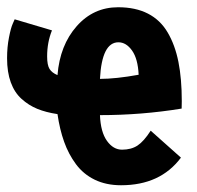

<svg xmlns="http://www.w3.org/2000/svg" viewBox="-20 -519 558 543"><path d="M314 -498.5Q363.3 -498.5 398.4 -480.5Q433.6 -462.4 454.3 -427Q475.1 -391.6 484.6 -344Q494.1 -296.4 494.1 -232.9L493.7 -211.9Q380.4 -193.4 262.7 -193.4Q264.6 -145.5 282.5 -120.6Q300.3 -95.7 325.2 -95.7Q351.1 -95.7 368.9 -107.4Q386.7 -119.1 406.2 -149.4L491.7 -73.2Q433.6 4.9 322.3 4.9Q280.3 4.9 248 -10.7Q215.8 -26.4 194.8 -54.7Q173.8 -83 161.4 -117.9Q148.9 -152.8 142.6 -196.3Q109.9 -201.2 85.4 -211.2Q61 -221.2 41 -239.3Q21 -257.3 10.5 -286.1Q0 -314.9 0 -354.5Q0 -385.7 5.4 -413.1Q10.7 -440.4 16.1 -452.1L21.5 -464.4L127 -433.1Q113.3 -399.4 113.3 -359.4Q113.3 -335 120.1 -324Q127 -313 142.6 -306.6Q149.4 -391.1 196.8 -444.8Q244.1 -498.5 314 -498.5ZM262.7 -295.9Q307.6 -295.9 372.1 -307.6Q370.1 -352.5 353.5 -376Q336.9 -399.4 314.9 -399.4Q268.1 -399.4 262.7 -295.9Z"/></svg>

Font: Fantasque Sans Mono
Style: Bold
Weight: 700
Monospace: yes
Designer: Jany Belluz
Version: Version 1.8.0 ; ttfautohint (v1.8.2)